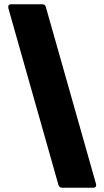

<svg xmlns="http://www.w3.org/2000/svg" viewBox="-20 -770 489 900"><path d="M417 110C428 110 433 103 430 92L195 -737C193 -746 187 -750 178 -750H33C21 -750 17 -743 19 -732L254 97C257 106 263 110 272 110Z"/></svg>

Font: LINE Seed Sans TH ExtraBold
Style: Regular
Weight: 800
Designer: Dalton Maag Ltd | Thai characters by Cadson Demak Co.,Ltd.
Foundry: Dalton Maag Ltd
Version: Version 1.003